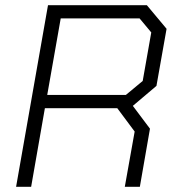

<svg xmlns="http://www.w3.org/2000/svg" viewBox="-20 -720 683 740"><path d="M583 -389 492 -312 558 -224 519 0H461L499 -213L432 -303H153L100 0H42L165 -700H546L622 -609ZM563 -595 518 -649H214L162 -354H465L530 -408Z"/></svg>

Font: Chakra Petch Light
Style: Italic
Weight: 300
Italic angle: -10°
Designer: Katatrad Aksorn Co.,Ltd.
Foundry: Cadson Demak Co.,Ltd.
Version: Version 1.000; ttfautohint (v1.6)